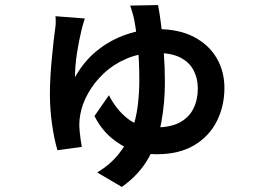

<svg xmlns="http://www.w3.org/2000/svg" viewBox="-20 -647 1040 758"><path d="M315 -574Q311 -562 307 -548.5Q303 -535 301 -525Q297 -508 292.5 -486Q288 -464 284 -438.5Q280 -413 278 -388Q276 -363 276 -342Q311 -405 363 -447Q415 -489 477.5 -510.5Q540 -532 602 -532Q687 -532 746 -501Q805 -470 835.5 -417.5Q866 -365 866 -300Q866 -229 836.5 -169.5Q807 -110 747.5 -74Q688 -38 597 -38Q549 -38 502.5 -54.5Q456 -71 417 -105Q378 -139 353 -189L410 -271Q439 -214 483.5 -179Q528 -144 594 -144Q653 -144 689.5 -163.5Q726 -183 743.5 -218Q761 -253 761 -298Q761 -337 744.5 -369Q728 -401 692.5 -419.5Q657 -438 597 -438Q533 -438 481 -416Q429 -394 390.5 -358Q352 -322 328 -279Q304 -236 297 -195Q295 -185 294 -174.5Q293 -164 293 -152Q293 -145 294.5 -128.5Q296 -112 298.5 -95Q301 -78 303 -67L207 -54Q194 -96 185.5 -156Q177 -216 177 -276Q177 -314 179.5 -352Q182 -390 185.5 -425Q189 -460 192 -488Q195 -516 198 -535Q200 -547 200 -560.5Q200 -574 199 -583ZM604 -627Q610 -597 616 -549Q622 -501 626.5 -442Q631 -383 631 -322Q631 -241 617 -165Q603 -89 566.5 -23.5Q530 42 461 91L364 34Q416 2 449 -39.5Q482 -81 499.5 -128.5Q517 -176 523.5 -227.5Q530 -279 530 -331Q530 -409 523.5 -471.5Q517 -534 509 -573Q506 -587 502 -599.5Q498 -612 494 -625Z"/></svg>

Font: Noto Sans HK SemiBold
Style: Regular
Weight: 600
Version: Version 2.004-H2;hotconv 1.0.118;makeotfexe 2.5.65603